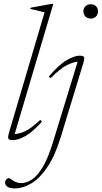

<svg xmlns="http://www.w3.org/2000/svg" viewBox="-20 -730 538 1014"><path d="M215.5 -665 140 -683 142 -689.5 253 -709.5H261.5L57.5 -22Q80.5 -22.5 112.5 -37Q144.5 -51.5 192.5 -97L201.5 -87.5Q151.5 -32 113.5 -11Q75.5 10 49 10Q26.5 10 23.8 1.2Q21 -7.5 27.5 -29.5ZM420.5 -670.5Q420.5 -686.5 431.2 -697Q442 -707.5 459 -707.5Q477 -707.5 487.2 -697Q497.5 -686.5 497.5 -670.5Q497.5 -654 487.2 -643Q477 -632 459 -632Q442 -632 431.2 -643Q420.5 -654 420.5 -670.5ZM300.5 -5Q271 91.5 231.2 151Q191.5 210.5 146.8 237.8Q102 265 57 265Q31 265 19 255.8Q7 246.5 7 235.5Q7 224 13.5 217.5Q20 211 27 211Q31 211 36.5 215.2Q42 219.5 51 225Q60 230 70 233.5Q80 237 91.5 237Q121 237 150 217.2Q179 197.5 207 150Q235 102.5 260.5 18.5L390 -404Q366.5 -402.5 332.5 -385.5Q298.5 -368.5 247 -317L238 -326Q293 -390.5 334 -413.2Q375 -436 399.5 -436Q421.5 -436 424.2 -427.5Q427 -419 420 -396.5Z"/></svg>

Font: Newsreader Text ExtraLight
Style: Italic
Weight: 275
Italic angle: -17°
Designer: Hugues Gentile
Foundry: Production Type
Version: Version 1.001